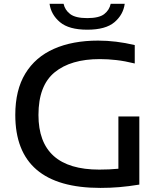

<svg xmlns="http://www.w3.org/2000/svg" viewBox="-20 -958 824 986"><path d="M495.5 7Q58.5 7 58.5 -368Q58.5 -495.5 110 -580.2Q161.5 -665 257 -707.2Q352.5 -749.5 484 -749.5Q575.5 -749.5 672 -726.5V-632Q621.5 -644.5 577.8 -649.5Q534 -654.5 492.5 -654.5Q343.5 -654.5 260.5 -586.5Q177.5 -518.5 177.5 -367.5Q177.5 -87 490 -87Q541.5 -87 588 -91.5V-360H695.5V-10Q640 -1 593 3Q546 7 495.5 7ZM428 -805.5Q334 -805.5 288 -844.2Q242 -883 234.5 -938.5H306.5Q313.5 -906 340.8 -885.5Q368 -865 428 -865Q488.5 -865 515 -885.5Q541.5 -906 548.5 -938.5H620.5Q613 -882.5 567.8 -844Q522.5 -805.5 428 -805.5Z"/></svg>

Font: Encode Sans Expanded Expanded Medium
Style: Regular
Weight: 500
Width: 7
Designer: Multiple Designers
Foundry: Impallari Type
Version: Version 3.000; ttfautohint (v1.8.3) -l 8 -r 50 -G 200 -x 14 